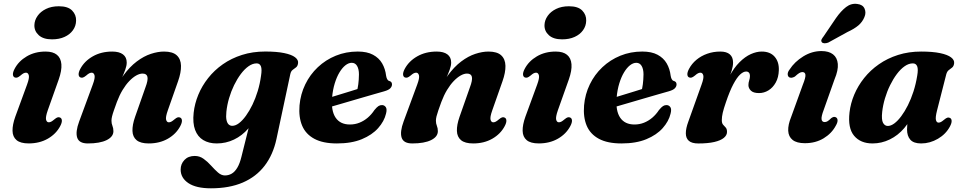

<svg xmlns="http://www.w3.org/2000/svg" viewBox="-20 -756 5164 1030"><path d="M236.1 -163.9Q223.7 -128.2 227.1 -114Q230.6 -99.9 241.7 -99.9Q248.1 -99.9 254.8 -103.4Q261.6 -107 271.7 -115.6Q282.5 -124.8 289.5 -126.6Q296.5 -128.5 303.2 -125Q311.5 -120.7 311.9 -109.1Q312.4 -97.5 303.1 -79.7Q281.1 -37.7 236.7 -12.1Q192.4 13.4 133.8 13.4Q89.8 13.4 68.8 -4.3Q47.8 -22.1 47.2 -54.3Q46.5 -86.5 62.2 -130.4L125.1 -302.1Q138.3 -337.9 134.5 -352Q130.7 -366.1 119.5 -366.1Q113.2 -366.1 106.4 -362.8Q99.6 -359.4 89.5 -350.4Q78.7 -341.6 71.7 -339.8Q64.7 -337.9 58 -341Q49.7 -345.3 49.3 -356.9Q48.8 -368.5 58.1 -386.3Q79.7 -427.9 123.5 -453.6Q167.2 -479.4 224.6 -479.4Q264.3 -479.4 285.4 -462Q306.6 -444.7 309.3 -411.3Q312 -377.9 295 -329.6ZM259 -544.9Q212.2 -544.9 187.9 -567.2Q163.5 -589.4 164.5 -621.4Q165.2 -647.6 181.4 -670.6Q197.5 -693.7 226.6 -708Q255.8 -722.4 295.8 -722.4Q344.8 -722.4 367 -699.4Q389.3 -676.5 388.2 -645Q387.6 -616.6 371.2 -593.8Q354.9 -571 326.2 -558Q297.5 -544.9 259 -544.9Z M410.5 -341Q402.2 -345.3 401.8 -356.9Q401.3 -368.5 410.6 -386.3Q433 -428.3 478 -453.8Q522.9 -479.4 582.3 -479.4Q619.5 -479.4 639.6 -464.3Q659.8 -449.2 659.8 -420.5Q659.8 -403.4 652 -382.2Q644.3 -361 633.1 -336.1Q621.9 -311.2 610.3 -282.8Q598.7 -254.5 591.3 -223L579.3 -233.1Q606.6 -302.9 641.2 -350.3Q675.8 -397.8 713.7 -426.2Q751.6 -454.7 789.2 -467Q826.9 -479.4 860 -479.4Q906.4 -479.4 928.2 -459.2Q950.1 -439.1 951 -403.2Q951.9 -367.4 935.2 -320.2L880.2 -163.8Q867.5 -128 871.1 -113.9Q874.7 -99.8 885.8 -99.8Q892.2 -99.8 898.9 -103.3Q905.7 -106.9 915.8 -115.5Q926.6 -124.7 933.6 -126.5Q940.6 -128.4 947.3 -124.9Q955.6 -120.6 956 -109Q956.5 -97.4 947.2 -79.6Q925.2 -37.6 880.8 -12Q836.5 13.5 777.9 13.5Q733.9 13.5 712.8 -4Q691.7 -21.6 690.6 -53.8Q689.6 -86 704.7 -129.1L760.2 -287Q774.9 -325.6 771 -343.5Q767.1 -361.3 744.7 -361.3Q729.1 -361.3 710.7 -351Q692.3 -340.6 673.5 -321.1Q654.8 -301.6 637.7 -273.4Q620.6 -245.1 607.1 -209Q597.5 -182.7 590.9 -163.7Q584.3 -144.8 581.1 -131.6Q578 -118.5 578 -108.6Q578 -93.2 583.2 -80.8Q588.4 -68.5 588.4 -52.2Q588.4 -22.4 552.1 -4.4Q515.8 13.5 451.2 13.5Q404.4 13.5 394.2 -17.4Q384 -48.4 404.7 -104.4L477.6 -302.1Q491 -337.9 487.1 -352Q483.2 -366.1 472 -366.1Q465.7 -366.1 458.9 -362.8Q452.1 -359.4 442 -350.4Q431.2 -341.6 424.2 -339.8Q417.2 -337.9 410.5 -341Z M1463.1 -10.4Q1445 74 1399.6 133.2Q1354.3 192.3 1282.3 223.3Q1210.3 254.2 1111.7 254.2Q1032.3 254.2 990.7 226.4Q949.1 198.5 949.1 153.6Q949.1 123.6 969.4 102.1Q989.7 80.6 1024.9 80.6Q1051.3 80.6 1072.8 96.4Q1094.3 112.1 1112.9 132.9Q1131.5 153.7 1149.4 169.5Q1167.4 185.2 1186.5 185.2Q1206.4 185.2 1223.1 175.5Q1239.8 165.8 1253 143.7Q1266.3 121.7 1275.2 85L1339.4 -171.6L1362.4 -157.7Q1345.5 -105.3 1312.2 -66.7Q1278.9 -28.1 1235.3 -7.3Q1191.7 13.5 1142.8 13.5Q1100.3 13.5 1070.3 -4.6Q1040.3 -22.6 1026.6 -59.2Q1012.9 -95.9 1018.9 -151.2Q1024.2 -200 1043.8 -247.5Q1063.4 -295.1 1096.5 -337Q1129.5 -379 1175.1 -411Q1220.7 -443 1278 -461.3Q1335.3 -479.6 1403 -479.6Q1464.6 -479.6 1504.4 -471.3Q1544.3 -463.1 1562.8 -448.9Q1581.4 -434.7 1579 -417.2Q1577 -401.4 1568.2 -394.7Q1559.4 -387.9 1550.1 -381.1Q1540.8 -374.3 1537.3 -358.1ZM1194.4 -156.4Q1191.5 -128.1 1195.2 -111.5Q1199 -95 1207.1 -88Q1215.2 -81 1225.8 -81Q1243.3 -81 1262.1 -95.2Q1280.9 -109.5 1299.4 -135.1Q1317.9 -160.7 1334.3 -194.4Q1350.6 -228.1 1362.7 -267.8Q1374.7 -307.5 1380.3 -349.3Q1385.9 -384.2 1379.8 -400.1Q1373.6 -416 1356.9 -416Q1335.3 -416 1313.6 -400.8Q1291.9 -385.6 1272.1 -359.2Q1252.3 -332.8 1235.9 -299.3Q1219.6 -265.7 1208.8 -229Q1198.1 -192.3 1194.4 -156.4Z M1672.2 -209.1Q1672.2 -209.1 1689.5 -214.4Q1706.9 -219.8 1734.7 -228.2Q1762.6 -236.6 1794.7 -246.5Q1826.8 -256.4 1857.6 -265.8Q1888.4 -275.2 1910.7 -282.4L1893.5 -262.4Q1898.8 -279.8 1902 -303.5Q1905.2 -327.2 1905.6 -356.9Q1905.6 -385.4 1895.6 -402.3Q1885.6 -419.1 1867 -419.1Q1850.1 -419.1 1833 -405.7Q1816 -392.3 1801.1 -367.6Q1786.3 -343 1775.8 -308.8Q1765.3 -274.7 1761.5 -232.9Q1755.5 -161.4 1780.5 -124.7Q1805.5 -88.1 1857 -88.1Q1884.3 -88.1 1908.3 -97.7Q1932.3 -107.3 1952.7 -124.6Q1973.1 -142 1988.4 -165.4Q2001.5 -181.4 2010.4 -187Q2019.3 -192.7 2029.9 -192.3Q2042.3 -191.9 2049.7 -181.1Q2057.1 -170.3 2050.9 -146.5Q2041.2 -105.4 2008.6 -68.7Q1976.1 -32.1 1921 -9.3Q1866 13.5 1787.3 13.5Q1712.6 13.5 1666.3 -11.4Q1620 -36.3 1600.8 -82Q1581.6 -127.8 1586.8 -190.5Q1592.1 -250.9 1617.6 -303.3Q1643 -355.8 1684.9 -395.3Q1726.8 -434.9 1781.4 -457.2Q1836 -479.5 1899.2 -479.5Q1949 -479.5 1981 -462.3Q2013.1 -445.2 2030 -416Q2046.9 -386.9 2051.3 -349.9Q2052.9 -339.7 2056.7 -331.9Q2060.6 -324 2067.4 -322Q2074.8 -320.1 2078.8 -315.7Q2082.9 -311.3 2082.9 -303.2Q2082.9 -292.3 2074.1 -282.7Q2065.4 -273.1 2041.3 -266.2Q2018.5 -259.8 1983.1 -249.6Q1947.7 -239.3 1906.6 -227.4Q1865.5 -215.4 1824.9 -203.5Q1784.4 -191.5 1750.8 -181.9Q1717.3 -172.3 1697.1 -166.3Q1676.9 -160.3 1676.9 -160.3Z M2151 -341Q2142.7 -345.3 2142.3 -356.9Q2141.8 -368.5 2151.1 -386.3Q2173.5 -428.3 2218.5 -453.8Q2263.4 -479.4 2322.8 -479.4Q2360 -479.4 2380.1 -464.3Q2400.3 -449.2 2400.3 -420.5Q2400.3 -403.4 2392.5 -382.2Q2384.8 -361 2373.6 -336.1Q2362.4 -311.2 2350.8 -282.8Q2339.2 -254.5 2331.8 -223L2319.8 -233.1Q2347.1 -302.9 2381.7 -350.3Q2416.3 -397.8 2454.2 -426.2Q2492.1 -454.7 2529.7 -467Q2567.4 -479.4 2600.5 -479.4Q2646.9 -479.4 2668.7 -459.2Q2690.6 -439.1 2691.5 -403.2Q2692.4 -367.4 2675.7 -320.2L2620.7 -163.8Q2608 -128 2611.6 -113.9Q2615.2 -99.8 2626.3 -99.8Q2632.7 -99.8 2639.4 -103.3Q2646.2 -106.9 2656.3 -115.5Q2667.1 -124.7 2674.1 -126.5Q2681.1 -128.4 2687.8 -124.9Q2696.1 -120.6 2696.5 -109Q2697 -97.4 2687.7 -79.6Q2665.7 -37.6 2621.3 -12Q2577 13.5 2518.4 13.5Q2474.4 13.5 2453.3 -4Q2432.2 -21.6 2431.1 -53.8Q2430.1 -86 2445.2 -129.1L2500.7 -287Q2515.4 -325.6 2511.5 -343.5Q2507.6 -361.3 2485.2 -361.3Q2469.6 -361.3 2451.2 -351Q2432.8 -340.6 2414 -321.1Q2395.3 -301.6 2378.2 -273.4Q2361.1 -245.1 2347.6 -209Q2338 -182.7 2331.4 -163.7Q2324.8 -144.8 2321.6 -131.6Q2318.5 -118.5 2318.5 -108.6Q2318.5 -93.2 2323.7 -80.8Q2328.9 -68.5 2328.9 -52.2Q2328.9 -22.4 2292.6 -4.4Q2256.3 13.5 2191.7 13.5Q2144.9 13.5 2134.7 -17.4Q2124.5 -48.4 2145.2 -104.4L2218.1 -302.1Q2231.5 -337.9 2227.6 -352Q2223.7 -366.1 2212.5 -366.1Q2206.2 -366.1 2199.4 -362.8Q2192.6 -359.4 2182.5 -350.4Q2171.7 -341.6 2164.7 -339.8Q2157.7 -337.9 2151 -341Z M2972.6 -163.9Q2960.2 -128.2 2963.6 -114Q2967.1 -99.9 2978.2 -99.9Q2984.6 -99.9 2991.3 -103.4Q2998.1 -107 3008.2 -115.6Q3019 -124.8 3026 -126.6Q3033 -128.5 3039.7 -125Q3048 -120.7 3048.4 -109.1Q3048.9 -97.5 3039.6 -79.7Q3017.6 -37.7 2973.2 -12.1Q2928.9 13.4 2870.3 13.4Q2826.3 13.4 2805.3 -4.3Q2784.3 -22.1 2783.7 -54.3Q2783 -86.5 2798.7 -130.4L2861.6 -302.1Q2874.8 -337.9 2871 -352Q2867.2 -366.1 2856 -366.1Q2849.7 -366.1 2842.9 -362.8Q2836.1 -359.4 2826 -350.4Q2815.2 -341.6 2808.2 -339.8Q2801.2 -337.9 2794.5 -341Q2786.2 -345.3 2785.8 -356.9Q2785.3 -368.5 2794.6 -386.3Q2816.2 -427.9 2860 -453.6Q2903.7 -479.4 2961.1 -479.4Q3000.8 -479.4 3021.9 -462Q3043.1 -444.7 3045.8 -411.3Q3048.5 -377.9 3031.5 -329.6ZM2995.5 -544.9Q2948.7 -544.9 2924.4 -567.2Q2900 -589.4 2901 -621.4Q2901.7 -647.6 2917.9 -670.6Q2934 -693.7 2963.1 -708Q2992.3 -722.4 3032.3 -722.4Q3081.3 -722.4 3103.5 -699.4Q3125.8 -676.5 3124.7 -645Q3124.1 -616.6 3107.7 -593.8Q3091.4 -571 3062.7 -558Q3034 -544.9 2995.5 -544.9Z M3198.7 -209.1Q3198.7 -209.1 3216 -214.4Q3233.4 -219.8 3261.2 -228.2Q3289.1 -236.6 3321.2 -246.5Q3353.3 -256.4 3384.1 -265.8Q3414.9 -275.2 3437.2 -282.4L3420 -262.4Q3425.3 -279.8 3428.5 -303.5Q3431.7 -327.2 3432.1 -356.9Q3432.1 -385.4 3422.1 -402.3Q3412.1 -419.1 3393.5 -419.1Q3376.6 -419.1 3359.5 -405.7Q3342.5 -392.3 3327.6 -367.6Q3312.8 -343 3302.3 -308.8Q3291.8 -274.7 3288 -232.9Q3282 -161.4 3307 -124.7Q3332 -88.1 3383.5 -88.1Q3410.8 -88.1 3434.8 -97.7Q3458.8 -107.3 3479.2 -124.6Q3499.6 -142 3514.9 -165.4Q3528 -181.4 3536.9 -187Q3545.8 -192.7 3556.4 -192.3Q3568.8 -191.9 3576.2 -181.1Q3583.6 -170.3 3577.4 -146.5Q3567.7 -105.4 3535.1 -68.7Q3502.6 -32.1 3447.5 -9.3Q3392.5 13.5 3313.8 13.5Q3239.1 13.5 3192.8 -11.4Q3146.5 -36.3 3127.3 -82Q3108.1 -127.8 3113.3 -190.5Q3118.6 -250.9 3144.1 -303.3Q3169.5 -355.8 3211.4 -395.3Q3253.3 -434.9 3307.9 -457.2Q3362.5 -479.5 3425.7 -479.5Q3475.5 -479.5 3507.5 -462.3Q3539.6 -445.2 3556.5 -416Q3573.4 -386.9 3577.8 -349.9Q3579.4 -339.7 3583.2 -331.9Q3587.1 -324 3593.9 -322Q3601.3 -320.1 3605.3 -315.7Q3609.4 -311.3 3609.4 -303.2Q3609.4 -292.3 3600.6 -282.7Q3591.9 -273.1 3567.8 -266.2Q3545 -259.8 3509.6 -249.6Q3474.2 -239.3 3433.1 -227.4Q3392 -215.4 3351.4 -203.5Q3310.9 -191.5 3277.3 -181.9Q3243.8 -172.3 3223.6 -166.3Q3203.4 -160.3 3203.4 -160.3Z M3676.1 -341Q3667.8 -345.3 3667.4 -356.9Q3666.9 -368.5 3676.2 -386.3Q3690.9 -414.3 3716 -435.2Q3741.1 -456.1 3773.8 -467.7Q3806.5 -479.4 3844.3 -479.4Q3878.2 -479.4 3895.4 -464.2Q3912.6 -449.1 3912.6 -420.3Q3912.6 -401 3905 -376.7Q3897.4 -352.4 3887.1 -326.2Q3876.9 -300.1 3868.4 -275Q3859.9 -250 3858.5 -229.3L3849.1 -231.9Q3866.9 -298.6 3892.4 -345.8Q3917.9 -393.1 3947.5 -422.5Q3977.2 -452 4007.7 -465.7Q4038.3 -479.4 4066.2 -479.4Q4111.5 -479.4 4135.6 -451.8Q4159.7 -424.2 4158.1 -379.2Q4156.9 -340.7 4141.5 -313.2Q4126.2 -285.7 4102.5 -271.2Q4078.9 -256.7 4051.7 -256.7Q4021.3 -256.7 4008.1 -269.9Q3995 -283 3995 -299.3Q3995 -312.5 3999.1 -324.7Q4003.2 -336.8 4003.2 -349.2Q4003.2 -360 3997.7 -366.2Q3992.3 -372.3 3982.7 -372.3Q3967.7 -372.3 3950.3 -356.1Q3932.9 -339.9 3913.8 -303.8Q3894.7 -267.8 3874.3 -207.6Q3862.1 -172.3 3857.1 -150.7Q3852.2 -129.2 3852.2 -111.4Q3852.2 -94.9 3859.1 -87.1Q3866.1 -79.4 3873.1 -71.8Q3880.1 -64.3 3880.1 -48.1Q3880.1 -30.5 3863 -16.3Q3846 -2.2 3811.9 5.7Q3777.9 13.6 3726.1 13.6Q3691.7 13.6 3675.5 -0.4Q3659.3 -14.4 3659.2 -40.7Q3659 -67 3672.7 -103.9L3743.6 -302.1Q3756.7 -337.9 3752.8 -352Q3748.8 -366.1 3737.6 -366.1Q3731.3 -366.1 3724.5 -362.8Q3717.7 -359.4 3707.6 -350.4Q3696.8 -341.6 3689.8 -339.8Q3682.8 -337.9 3676.1 -341Z M4404.2 -101.2Q4389.7 -101.2 4387.4 -115.7Q4385.1 -130.3 4398.6 -165.8L4457 -330.5Q4477.5 -379.2 4474.5 -413.1Q4471.5 -446.9 4448.8 -464.5Q4426.2 -482.1 4386.8 -482.1Q4335.4 -482.1 4289 -453.3Q4242.5 -424.6 4215.7 -382.9Q4205.4 -369.6 4205.7 -358Q4205.9 -346.3 4214.2 -341.1Q4219.9 -338.3 4227.3 -339.1Q4234.6 -339.9 4244 -345.1Q4258 -358.1 4267.1 -363.8Q4276.2 -369.4 4284.1 -369.4Q4299.1 -369.4 4300.8 -354.8Q4302.5 -340.2 4286.8 -301.3L4224.5 -129.3Q4206.9 -86.3 4208.4 -54.6Q4209.9 -22.9 4232.1 -5.3Q4254.2 12.2 4298 12.2Q4355.1 12.2 4398.5 -14.1Q4441.9 -40.4 4463.9 -82.1Q4473.3 -98.2 4473.2 -109.6Q4473.2 -121 4465.7 -125.8Q4459.6 -129.9 4453.4 -128.9Q4447.3 -127.9 4439.8 -122.7Q4427.2 -110.4 4419.7 -105.8Q4412.2 -101.2 4404.2 -101.2ZM4464.8 -659.1Q4491.4 -697 4518.9 -718.2Q4546.5 -739.4 4579.2 -734.7Q4608.6 -731.3 4618 -709.7Q4627.5 -688.1 4617.3 -664.4Q4606.6 -638.1 4584.9 -619.7Q4563.2 -601.3 4526 -584.1L4423.1 -527.5Q4412.7 -523.6 4402.9 -523.8Q4393.1 -524.1 4388.8 -529.7Q4383.5 -536.5 4387.4 -544.5Q4391.4 -552.5 4398.3 -561Z M5006.8 -163.4Q4997.4 -126.5 5000.9 -112.3Q5004.4 -98.2 5015 -98.2Q5021.6 -98.2 5028.2 -101.8Q5034.8 -105.4 5044.9 -113.9Q5055.7 -123.1 5062.7 -124.9Q5069.7 -126.8 5076.4 -123.3Q5084.7 -119 5085.1 -107.4Q5085.6 -95.8 5076.3 -78Q5054.7 -36.8 5011.7 -11.6Q4968.8 13.5 4921.4 13.5Q4881.4 13.5 4863.6 -6.5Q4845.9 -26.5 4845.9 -61.8Q4845.9 -74 4847.2 -87.6Q4848.5 -101.3 4851.3 -117.5Q4854.1 -133.7 4858.8 -153Q4863.5 -172.3 4870.2 -195.7L4882.7 -163.3Q4865.2 -108.8 4831.2 -69Q4797.2 -29.2 4753.2 -7.9Q4709.2 13.5 4660.8 13.5Q4596.5 13.5 4562 -27.6Q4527.5 -68.7 4537.3 -152.9Q4542.8 -201.3 4562.7 -248.5Q4582.6 -295.8 4615.9 -337.5Q4649.2 -379.3 4694.8 -411.1Q4740.4 -443 4797.5 -461.2Q4854.5 -479.4 4921.4 -479.4Q4983.3 -479.4 5023.3 -471Q5063.4 -462.6 5082.1 -448.2Q5100.9 -433.9 5098.5 -416.1Q5096.5 -400.5 5087.7 -393.6Q5079 -386.7 5069.7 -379.8Q5060.5 -372.9 5056.2 -356.9ZM4712.6 -156.1Q4708 -113.6 4717.2 -96.9Q4726.5 -80.3 4742.7 -80.3Q4759.3 -80.3 4777.7 -93.9Q4796.2 -107.6 4814.8 -132.6Q4833.5 -157.6 4850.4 -191.1Q4867.3 -224.7 4880.4 -265.2Q4893.4 -305.7 4900.5 -350Q4906.6 -384.6 4900.3 -400.3Q4894 -416 4877.1 -416Q4855 -416 4833.1 -400.7Q4811.2 -385.4 4791.3 -358.9Q4771.4 -332.3 4754.9 -298.7Q4738.4 -265.1 4727.5 -228.4Q4716.6 -191.7 4712.6 -156.1Z"/></svg>

Font: Fraunces Wonky
Style: Italic
Weight: 900
Italic angle: -16°
Version: Version 1.000;[b76b70a41]